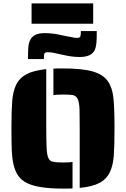

<svg xmlns="http://www.w3.org/2000/svg" viewBox="-20 -1097 738 1125"><path d="M447 -344Q447 -431 446 -458Q444 -499 435 -517.5Q426 -536 406 -540Q386 -543 349 -543Q306 -543 293 -539V-695Q302 -696 320 -696H349Q461 -696 522.5 -678.5Q584 -661 612 -621Q638 -584 644.5 -524Q651 -464 651 -344Q651 -239 646.5 -182.5Q642 -126 624 -89Q604 -47 562.5 -25Q521 -3 447 4ZM139 -24Q106 -40 87 -67Q68 -94 59 -134Q51 -169 49 -214.5Q47 -260 47 -344Q47 -449 51.5 -505Q56 -561 74 -599Q94 -640 135 -662Q176 -684 251 -692V-344Q251 -285 253 -231Q255 -190 263.5 -171Q272 -152 292 -149Q309 -145 349 -145Q390 -145 405 -148V7Q396 8 378 8H349Q203 8 139 -24ZM165 -1077H526V-958H165ZM157 -863Q167 -883 187.5 -893Q208 -903 244 -903Q291 -903 349 -889Q363 -886 374.5 -884Q386 -882 395 -880Q418 -875 431 -875Q447 -875 450.5 -883Q454 -891 454 -915H547Q547 -870 545 -846Q543 -822 535 -804Q516 -763 447 -763Q400 -763 342 -777L296 -787Q277 -791 260 -791Q244 -791 240.5 -783.5Q237 -776 237 -751H144Q144 -797 146 -821Q148 -845 157 -863Z"/></svg>

Font: Saira Stencil One
Style: Regular
Weight: 400
Designer: Hector Gatti with collaboration of the Omnibus-Type team
Foundry: Omnibus-Type
Version: Version 1.004